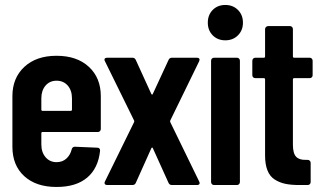

<svg xmlns="http://www.w3.org/2000/svg" viewBox="-20 -743 1284 771"><path d="M384.8 -225.1Q384.8 -219.7 381.3 -216.3Q377.9 -212.9 373 -212.9H150.9Q146 -212.9 146 -208V-163.1Q146 -131.3 163.1 -111.6Q180.2 -91.8 207 -91.8Q231 -91.8 246.8 -106.4Q262.7 -121.1 268.1 -144Q271 -153.8 280.8 -153.8L371.1 -149.9Q376.5 -149.9 379.4 -146.5Q382.3 -143.1 381.8 -137.2Q374.5 -67.4 330.1 -29.8Q285.6 7.8 207 7.8Q125 7.8 77.4 -35.6Q29.8 -79.1 29.8 -153.8V-356.9Q29.8 -429.7 77.6 -474.4Q125.5 -519 207 -519Q289.1 -519 336.9 -474.6Q384.8 -430.2 384.8 -356.9ZM207 -418.9Q179.7 -418.9 162.8 -399.2Q146 -379.4 146 -348.1V-303.2Q146 -297.9 150.9 -297.9H264.2Q269 -297.9 269 -303.2V-348.1Q269 -379.9 252 -399.4Q234.9 -418.9 207 -418.9Z M410.6 0Q403.8 0 401.1 -3.9Q398.4 -7.8 401.4 -14.2L518.6 -252.9Q519.5 -255.9 518.6 -258.8L401.4 -497.1Q399.4 -501 399.4 -502.9Q399.4 -511.2 410.6 -511.2H511.7Q521.5 -511.2 525.4 -502L587.4 -366.2Q590.8 -359.9 593.8 -366.2L656.7 -502Q660.6 -511.2 670.4 -511.2H770.5Q777.3 -511.2 780 -507.6Q782.7 -503.9 779.8 -497.1L663.6 -258.8Q662.6 -255.9 663.6 -252.9L779.8 -14.2Q781.7 -10.3 781.7 -7.8Q781.7 0 770.5 0H670.4Q660.6 0 656.7 -8.8L593.8 -147.9Q590.8 -153.8 587.4 -147L525.4 -8.8Q521.5 0 511.7 0Z M814.5 -651.9Q814.5 -683.1 834.2 -703.1Q854 -723.1 884.8 -723.1Q915.5 -723.1 935.5 -703.1Q955.6 -683.1 955.6 -651.9Q955.6 -621.1 935.5 -601.1Q915.5 -581.1 884.8 -581.1Q854 -581.1 834.2 -601.1Q814.5 -621.1 814.5 -651.9ZM839.4 0Q834.5 0 831.1 -3.4Q827.6 -6.8 827.6 -12.2V-499Q827.6 -504.4 831.1 -507.8Q834.5 -511.2 839.4 -511.2H931.6Q936.5 -511.2 939.9 -507.8Q943.4 -504.4 943.4 -499V-12.2Q943.4 -6.8 939.9 -3.4Q936.5 0 931.6 0Z M1235.4 -440.9Q1235.4 -435.5 1231.9 -432.4Q1228.5 -429.2 1223.6 -429.2H1161.6Q1156.2 -429.2 1156.2 -423.8V-162.1Q1156.2 -127 1169.2 -113.5Q1182.1 -100.1 1208.5 -101.1H1215.3Q1220.7 -101.1 1224.1 -97.4Q1227.5 -93.8 1227.5 -88.9V-12.2Q1227.5 -6.8 1224.1 -3.4Q1220.7 0 1215.3 0H1181.6Q1148.9 0 1125.7 -4.9Q1102.5 -9.8 1083 -22.2Q1063.5 -34.7 1054 -58.8Q1044.4 -83 1044.4 -119.1V-423.8Q1044.4 -429.2 1039.6 -429.2H1005.4Q1000 -429.2 996.6 -432.6Q993.2 -436 993.2 -440.9V-499Q993.2 -503.9 996.6 -507.6Q1000 -511.2 1005.4 -511.2H1039.6Q1044.4 -511.2 1044.4 -516.1V-626Q1044.4 -630.9 1048.1 -634.5Q1051.8 -638.2 1056.6 -638.2H1144.5Q1149.4 -638.2 1152.8 -634.8Q1156.2 -631.3 1156.2 -626V-516.1Q1156.2 -511.2 1161.6 -511.2H1223.6Q1228.5 -511.2 1231.9 -507.8Q1235.4 -504.4 1235.4 -499Z"/></svg>

Font: Barlow Condensed SemiBold
Style: Regular
Weight: 600
Width: 3
Designer: Jeremy Tribby
Foundry: Tribby Type
Version: Version 1.422;hotconv 1.0.109;makeotfexe 2.5.65596